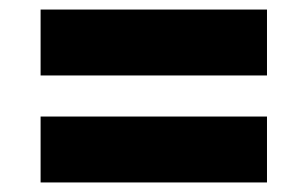

<svg xmlns="http://www.w3.org/2000/svg" viewBox="-20 -548 644 402"><path d="M539 -528V-390H65V-528ZM539 -304V-166H65V-304Z"/></svg>

Font: Prodigy Sans ExtraBold
Style: Regular
Weight: 800
Designer: Wei Huang
Foundry: Wei Huang
Version: Version 1.003; ttfautohint (v1.8.3)